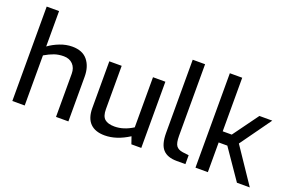

<svg xmlns="http://www.w3.org/2000/svg" viewBox="-97 -1108 2195 1458"><g transform="rotate(20 1000.5 -378.5)"><path d="M70 -763H170V-477Q208 -505 258 -524.5Q308 -544 358 -544Q441 -544 482 -493.5Q523 -443 523 -361V0H423V-349Q423 -396 395.5 -424.5Q368 -453 322 -453Q280 -453 245.5 -441Q211 -429 170 -405V0H70Z M659 -158V-535H759V-185Q759 -128 785 -105.5Q811 -83 864 -83Q938 -83 1012 -130V-535H1112V0H1032L1012 -58Q912 6 817 6Q740 6 699.5 -35Q659 -76 659 -158Z M1250 -172V-763H1350V-185Q1350 -126 1366.5 -104Q1383 -82 1419 -77L1469 -71V1H1399Q1323 1 1286.5 -39Q1250 -79 1250 -172Z M1550 -763H1650V-330H1723L1872 -535H1976L1797 -285L1989 0H1885L1720 -240H1650V0H1550Z"/></g></svg>

Font: Exo Medium
Style: Regular
Weight: 500
Designer: Natanael Gama
Foundry: Natanael Gama
Version: Version 1.500; ttfautohint (v1.6)